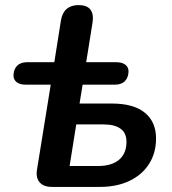

<svg xmlns="http://www.w3.org/2000/svg" viewBox="-20 -733 674 753"><path d="M183 0Q151 0 135.5 -18Q120 -36 125 -67L179 -401H80Q57 -401 44.5 -411.5Q32 -422 33 -439Q34 -462 47.5 -475.5Q61 -489 86 -489H193L219 -653Q224 -683 241.5 -698Q259 -713 288 -713Q321 -713 334.5 -695.5Q348 -678 343 -645L318 -489H436Q460 -489 472.5 -478.5Q485 -468 484 -451Q483 -428 469.5 -414.5Q456 -401 431 -401H304L292 -327H418Q504 -327 548 -291Q592 -255 592 -190Q592 -133 564.5 -90Q537 -47 487.5 -23.5Q438 0 372 0ZM253 -82H365Q418 -82 447 -106.5Q476 -131 476 -177Q476 -212 452.5 -228.5Q429 -245 387 -245H279Z"/></svg>

Font: Nunito ExtraLight
Style: Italic
Weight: 200
Italic angle: -9°
Designer: Vernon Adams
Foundry: Vernon Adams
Version: Version 3.602